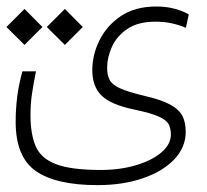

<svg xmlns="http://www.w3.org/2000/svg" viewBox="-21 -401 627 581"><path d="M273.9 159.2Q148.9 159.2 87.6 116.7Q26.4 74.2 26.4 -32.7Q26.4 -70.3 31 -107.7Q35.6 -145 46.9 -185.1H87.9Q79.6 -144 75.4 -114.7Q71.3 -85.4 71.3 -52.2Q71.3 4.4 86.9 41.3Q102.5 78.1 148.2 95.7Q193.8 113.3 283.7 113.3Q342.3 113.3 390.6 98.9Q439 84.5 467.5 60.1Q496.1 35.6 496.1 5.9Q496.1 -11.7 489.5 -24.7Q482.9 -37.6 459.2 -48.3Q435.5 -59.1 383.8 -69.8Q315.4 -84 286.9 -111.3Q258.3 -138.7 258.3 -189Q258.3 -234.9 280 -279.1Q301.8 -323.2 344.7 -352.3Q387.7 -381.3 452.1 -381.3Q482.9 -381.3 508.3 -374.3Q533.7 -367.2 550.3 -357.4L541.5 -316.9Q520.5 -325.7 498 -330.6Q475.6 -335.4 449.2 -335.4Q397 -335.4 364.7 -313.7Q332.5 -292 317.9 -259.8Q303.2 -227.5 303.2 -195.8Q303.2 -174.3 310.5 -159.7Q317.9 -145 341.8 -134Q365.7 -123 414.6 -111.3Q467.8 -99.1 494.9 -84Q522 -68.8 531.5 -49.1Q541 -29.3 541 -2.4Q541 44.9 506.3 81.3Q471.7 117.7 411.4 138.4Q351.1 159.2 273.9 159.2ZM175.3 -265.1 120.6 -319.3 175.3 -374 229.5 -319.3ZM53.2 -265.1 -1.5 -319.3 53.2 -374 107.4 -319.3Z"/></svg>

Font: Cascadia Code NF ExtraLight
Style: Regular
Weight: 200
Monospace: yes
Designer: Aaron Bell
Foundry: Saja Typeworks
Version: Version 2404.023; ttfautohint (v1.8.4)